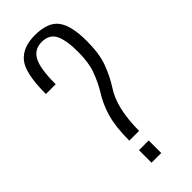

<svg xmlns="http://www.w3.org/2000/svg" viewBox="-224 -718 757 757"><g transform="rotate(-45 155.0 -339.5)"><path d="M123 -122.5H177.5Q178 -185.5 189 -234.2Q200 -283 225.5 -321Q247.5 -355 265 -401.2Q282.5 -447.5 282.5 -519.5Q282.5 -604.5 254.2 -642.2Q226 -680 153 -680Q86 -680 53.2 -640.5Q20.5 -601 20.5 -485H75Q75 -572 93.8 -607Q112.5 -642 153.5 -642Q196.5 -642 212.2 -609.5Q228 -577 228 -513.5Q228 -453 213.2 -413.2Q198.5 -373.5 178.5 -340Q152.5 -300 137.8 -250Q123 -200 123 -122.5ZM123.5 -69V1H177.5V-69Z"/></g></svg>

Font: Anybody Condensed Light
Style: Regular
Weight: 300
Width: 3
Designer: Tyler Finck
Foundry: Etcetera Type Company
Version: Version 1.113;gftools[0.9.25]